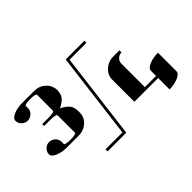

<svg xmlns="http://www.w3.org/2000/svg" viewBox="-89 -932 1248 1248"><g transform="rotate(-45 535.0 -307.5)"><path d="M50.8 -255.9Q50.8 -277.8 67.9 -294.9Q85 -312 107.9 -312Q131.3 -312 149.9 -294.9Q167 -277.8 167 -253.9V-235.8Q167 -224.1 219.2 -224.1Q270 -224.1 270 -236.8V-395Q270 -408.2 214.8 -408.2H159.2V-425.8H214.8Q270 -425.8 270 -439V-583Q270 -596.2 219.2 -596.2Q167 -596.2 167 -584V-565.9Q167 -542 149.9 -524.9Q131.3 -507.8 107.9 -507.8Q85 -507.8 67.9 -524.9Q50.8 -542 50.8 -564Q50.8 -585.4 84 -600.1Q118.2 -615.2 163.1 -615.2H273.9Q321.3 -615.2 353 -585Q384.8 -554.7 384.8 -512.2Q384.8 -469.7 358.9 -446.8Q333.5 -424.3 311 -417Q331.5 -410.2 358.9 -386.2Q384.8 -363.3 384.8 -319.8V-308.1Q384.8 -263.7 353 -234.9Q320.3 -205.1 273.9 -205.1H163.1Q118.2 -205.1 84 -220.2Q50.8 -234.9 50.8 -255.9ZM334 0V-19H489.3L564 -615.2H735.8V-596.2H580.6L505.9 0ZM685.1 -105V-309.1Q685.1 -350.1 717.8 -379.9Q751 -410.2 796.9 -410.2H853V-391.1Q831.1 -391.1 815.9 -376Q800.8 -360.8 800.8 -340.8V-124H903.8V-170.9Q903.8 -192.4 938 -207Q973.6 -222.2 1019 -222.2V-53.2Q1019 -30.3 985.8 -16.1Q947.8 0 903.8 0V-105Z"/></g></svg>

Font: Hjet
Style: Regular
Weight: 400
Designer: T. Christopher White
Version: Version 1.2